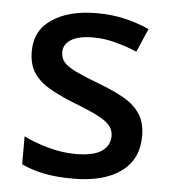

<svg xmlns="http://www.w3.org/2000/svg" viewBox="-45 -591 576 643"><g transform="rotate(5 243.0 -269.5)"><path d="M442 -152Q442 -74 384.5 -32Q327 10 224 10Q167 10 125.5 1.5Q84 -7 50 -23V-117Q86 -99 133 -86Q180 -73 224 -73Q285 -73 312.5 -92Q340 -111 340 -143Q340 -162 329 -176.5Q318 -191 290 -206Q262 -221 210 -241Q159 -261 123 -281.5Q87 -302 68 -330.5Q49 -359 49 -403Q49 -474 106 -511.5Q163 -549 255 -549Q305 -549 348.5 -539Q392 -529 432 -511L398 -432Q363 -447 325 -457Q287 -467 251 -467Q202 -467 176.5 -451.5Q151 -436 151 -409Q151 -389 163 -375Q175 -361 204.5 -347Q234 -333 284 -314Q335 -295 370 -274.5Q405 -254 423.5 -225Q442 -196 442 -152Z"/></g></svg>

Font: Noto Sans Myanmar UI Medium
Style: Regular
Weight: 500
Designer: Monotype Design Team
Foundry: Monotype Imaging Inc.
Version: Version 2.103; ttfautohint (v1.8.4.7-5d5b)